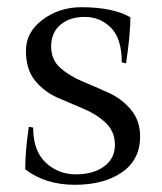

<svg xmlns="http://www.w3.org/2000/svg" viewBox="-20 -503 451 533"><path d="M206 -483Q293 -483 342 -455Q342 -409 330 -327L318 -330Q318 -396 288 -426Q258 -456 215.5 -456Q173 -456 147.5 -434Q122 -412 122 -374.5Q122 -337 147.5 -314.5Q173 -292 209 -277Q245 -262 281.5 -245.5Q318 -229 343.5 -198.5Q369 -168 369 -124Q369 -60 319 -25Q269 10 187.5 10Q106 10 50 -33Q50 -83 60 -151L72 -149Q72 -84 107 -51.5Q142 -19 190.5 -19Q239 -19 269 -41Q299 -63 299 -100.5Q299 -138 273.5 -162Q248 -186 212 -201Q176 -216 139.5 -232Q103 -248 77.5 -279Q52 -310 52 -362Q52 -414 98.5 -448.5Q145 -483 206 -483Z"/></svg>

Font: Gilda Display
Style: Regular
Weight: 400
Designer: Eduardo Rodriguez Tunni
Foundry: Eduardo Rodriguez Tunni
Version: Version 1.001